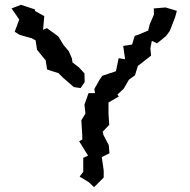

<svg xmlns="http://www.w3.org/2000/svg" viewBox="-20 -737 788 798"><path d="M348 -350 331 -302 335 -265 318 -237 322 -173V-157L309 -150L346 -90L326 -81V-23L311 -3L350 21L371 41L411 1V-29L403 -84L435 -100L432 -134L410 -176L407 -190L434 -218L431 -263V-311L474 -336L468 -344L494 -368L516 -406L541 -424L553 -463L575 -480L608 -506L605 -536L611 -567L633 -557L670 -587L686 -609L708 -666L715 -692L668 -706L619 -702L620 -677L602 -635L596 -610L553 -592L540 -588L529 -552L492 -546L500 -491L473 -495L462 -441L405 -422L393 -404L372 -367L375 -350ZM28 -702 60 -656 41 -605 62 -592 112 -578 128 -569 134 -530 169 -487 168 -496 176 -448 223 -433 242 -414 287 -375 315 -371 332 -396 331 -432 309 -456 281 -478 279 -494 266 -524 244 -550 222 -586 175 -620 159 -613 164 -670 126 -691 125 -698 67 -717Z"/></svg>

Font: チョークS
Style: Regular
Weight: 400
Designer: [Stick] Fontworks Inc.
Foundry: [Stick] Fontworks Inc.
Version: Version 1.200;FEAKit 1.0